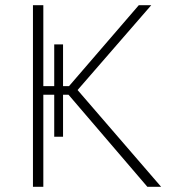

<svg xmlns="http://www.w3.org/2000/svg" viewBox="-20 -720 653 740"><path d="M223 -193V-355H244L548 0H601L279 -373L563 -700H515L246 -388H223V-549H189V-388H147V-700H107V0H147V-355H189V-193Z"/></svg>

Font: Fixel Text ExtraLight
Style: Regular
Weight: 200
Width: 4
Designer: AlfaBravo + MacPaw
Foundry: Kyrylo Tkachov, Marchela Mozhyna, Serhii Makarenko, Maria Weinstein, Zakhar Kryvoshyya
Version: Version 1.211